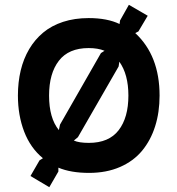

<svg xmlns="http://www.w3.org/2000/svg" viewBox="-20 -716 745 806"><path d="M403.8 -493.2 418.9 -502.9Q391.1 -514.2 352.1 -514.2Q268.1 -514.2 227.1 -460.9Q186 -407.7 186 -314.9Q186 -220.2 227.1 -169.9L231.9 -192.9ZM519 -314.9Q519 -403.8 481 -457L478 -437L307.1 -140.1L290 -126Q311.5 -116.2 353 -116.2Q437 -116.2 478 -169.2Q519 -222.2 519 -314.9ZM649.9 -314.9Q649.9 -244.6 631.3 -186Q612.8 -127.4 576.7 -83.5Q540.5 -39.6 483.6 -14.9Q426.8 9.8 354 9.8Q277.3 9.8 225.1 -12.2V3.9L187 69.8L107.9 22.9L146 -43L160.2 -51.8Q107.9 -94.7 81.5 -163.3Q55.2 -231.9 55.2 -314.9Q55.2 -371.1 66.9 -420.2Q78.6 -469.2 102.5 -509.8Q126.5 -550.3 161.4 -579.3Q196.3 -608.4 244.9 -624.3Q293.5 -640.1 352.1 -640.1Q430.7 -640.1 481.9 -615.2L483.9 -629.9L521 -695.8L600.1 -649.9L561 -584L547.9 -577.1Q649.9 -482.4 649.9 -314.9Z"/></svg>

Font: Sinkin Sans 600 SemiBold
Style: Regular
Weight: 600
Designer: Keith Bates
Foundry: K-Type
Version: Sinkin Sans (version 1.0)  by Keith Bates   •   © 2014   www